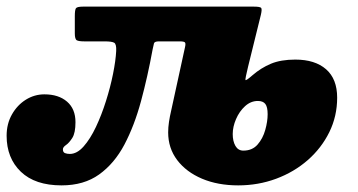

<svg xmlns="http://www.w3.org/2000/svg" viewBox="-30 -540 1082 580"><path d="M487 -205.5 529 -398Q531.5 -409 528.5 -412Q525.5 -415 513 -415H450Q437 -415 435.2 -409.2Q433.5 -403.5 431 -390.5Q416 -308.5 396 -234.5Q376 -160.5 345.8 -103.2Q315.5 -46 269.5 -13Q223.5 20 156 20Q76 20 33 -21.2Q-10 -62.5 -10 -130Q-10 -166 6 -194.2Q22 -222.5 48 -238.8Q74 -255 104 -255Q147 -255 172.5 -233Q198 -211 198 -171Q198 -138.5 188.5 -123.5Q179 -108.5 169.5 -102Q160 -95.5 160 -89Q160 -80 166.2 -77.5Q172.5 -75 181 -75Q202.5 -75 222.5 -97.5Q242.5 -120 259.8 -156.5Q277 -193 290.2 -235Q303.5 -277 311.5 -317Q319.5 -357 321 -386Q322 -407 314.8 -411Q307.5 -415 286.5 -415H225Q208.5 -415 202.2 -418.2Q196 -421.5 196 -439V-491Q196 -509.5 199.2 -514.8Q202.5 -520 221 -520H736.5Q756 -520 759 -516Q762 -512 758 -495L719.5 -339Q710.5 -302 711.5 -298.5Q712.5 -295 732.5 -312.5Q758.5 -335 788.5 -347.5Q818.5 -360 862 -360Q921.5 -360 955 -330.8Q988.5 -301.5 988.5 -245Q988.5 -189 964.8 -140.8Q941 -92.5 899.5 -56.2Q858 -20 804 0Q750 20 689.5 20Q628 20 580.2 -0.2Q532.5 -20.5 505.2 -56.5Q478 -92.5 478 -140Q478 -155.5 480.5 -172Q483 -188.5 487 -205.5ZM673 -135Q673 -113.5 681.2 -99.2Q689.5 -85 705 -85Q732 -85 748 -103.2Q764 -121.5 771.2 -147.2Q778.5 -173 778.5 -195Q778.5 -217 771.5 -226Q764.5 -235 749 -235Q727.5 -235 710.2 -219.2Q693 -203.5 683 -180.2Q673 -157 673 -135Z"/></svg>

Font: Besley* Fatface
Style: Italic
Weight: 900
Italic angle: -13°
Designer: Owen Earl
Foundry: indestructible type*
Version: Version 3.000; ttfautohint (v1.8.3)